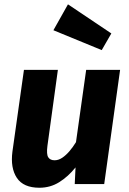

<svg xmlns="http://www.w3.org/2000/svg" viewBox="-20 -857 602 894"><path d="M163.6 17.2Q89 17.2 58.4 -28.9Q27.9 -75 37.9 -151.3L91.5 -531.6H249.5L200.8 -177.5Q195.7 -138.4 204.7 -124.6Q213.6 -110.7 234.3 -110.7Q252.3 -110.7 269.8 -122.4Q287.2 -134.1 303.5 -153.1Q319.7 -172.2 333.8 -195.1L381.2 -531.6H539.2L465.2 0H328L331.7 -77.5Q297.3 -34.6 255.7 -8.7Q214 17.2 163.6 17.2ZM228.7 -716.2 296.5 -836.8 498.4 -701.3 453.7 -623.7Z"/></svg>

Font: Fira Sans Variable
Style: Italic
Weight: 397
Italic angle: -8°
Designer: Carrois Corporate & Edenspiekermann AG
Foundry: Carrois Corporate GbR & Edenspiekermann AG
Version: Version 4.202